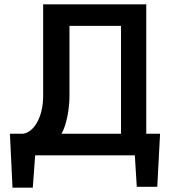

<svg xmlns="http://www.w3.org/2000/svg" viewBox="-20 -720 786 890"><path d="M614 146H709L722 -100H658V-700H180V-275C180 -171 133 -105 86 -100H26L38 150H132L143 0H605ZM302 -273V-600H541V-100H265C290 -142 302 -222 302 -273Z"/></svg>

Font: Mint Spirit No2
Style: Bold
Weight: 700
Designer: HARENDAL Hirwen
Foundry: Arkandis Digital Foundry.
Version: Version 1.004;FFEdit